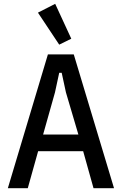

<svg xmlns="http://www.w3.org/2000/svg" viewBox="-20 -982 636 1002"><path d="M468 0 414 -193H179L125 0H21L230 -698H365L575 0ZM324 -500 302 -602H289L267 -500L205 -280H389ZM178 -916 268 -962 352 -780 289 -749Z"/></svg>

Font: IBM Plex Sans Condensed Medium
Style: Regular
Weight: 500
Width: 3
Designer: Mike Abbink, Paul van der Laan, Pieter van Rosmalen
Foundry: Bold Monday
Version: Version 1.3